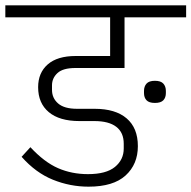

<svg xmlns="http://www.w3.org/2000/svg" viewBox="-40 -718 718 720"><path d="M292 -18Q223 -18 158.5 -44Q94 -70 41 -130L74 -166Q126 -110 177.5 -87.5Q229 -65 290 -65Q358 -65 391 -92Q424 -119 424 -161V-179Q424 -221 396 -242.5Q368 -264 314 -264H258Q183 -264 143 -297.5Q103 -331 103 -391Q103 -445 139 -476.5Q175 -508 244 -508H373V-653H-20V-698H658V-653H427V-463H243Q196 -463 175.5 -444Q155 -425 155 -398V-381Q155 -350 178 -330Q201 -310 249 -310H315Q393 -310 435 -274Q477 -238 477 -170Q477 -102 431 -60Q385 -18 292 -18ZM541 -332Q519 -332 509.5 -342Q500 -352 500 -369V-377Q500 -394 509.5 -404.5Q519 -415 541 -415Q563 -415 572.5 -404.5Q582 -394 582 -377V-369Q582 -352 572.5 -342Q563 -332 541 -332Z"/></svg>

Font: IBM Plex Sans Devanagari Light
Style: Regular
Weight: 300
Designer: Mike Abbink, Paul van der Laan, Pieter van Rosmalen, Erin McLaughlin
Foundry: Bold Monday
Version: Version 1.1